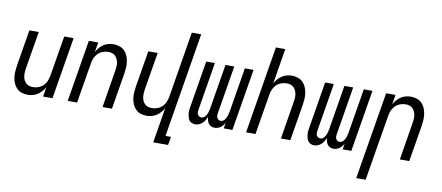

<svg xmlns="http://www.w3.org/2000/svg" viewBox="-79 -1055 3658 1590"><g transform="rotate(10 1750.0 -260.0)"><path d="M172 8Q146 8 121.5 0Q97 -8 80 -25.5Q63 -43 53 -66Q43 -89 39.5 -114.5Q36 -140 38 -166.5Q40 -193 44 -219L94 -520H173L121 -208Q118 -191 117 -174Q116 -157 118 -140.5Q120 -124 126.5 -109Q133 -94 144.5 -83Q156 -72 171.5 -67Q187 -62 204 -62Q227 -62 250.5 -70.5Q274 -79 291.5 -96.5Q309 -114 318 -137Q327 -160 331 -183L387 -520H466L380 0H301L314 -82Q304 -62 289 -45Q274 -28 255 -15.5Q236 -3 214.5 2.5Q193 8 172 8Z M508 0 594 -520H673L659 -438Q670 -458 684.5 -475Q699 -492 718 -504.5Q737 -517 758.5 -522.5Q780 -528 801 -528Q827 -528 851.5 -520Q876 -512 893.5 -494.5Q911 -477 920.5 -454Q930 -431 934 -405.5Q938 -380 936 -353.5Q934 -327 930 -301L880 0H801L852 -312Q855 -329 856.5 -346Q858 -363 855.5 -379.5Q853 -396 846.5 -411Q840 -426 829 -437Q818 -448 802.5 -453Q787 -458 770 -458Q747 -458 723.5 -449.5Q700 -441 682.5 -423.5Q665 -406 655.5 -383Q646 -360 643 -337L587 0Z M1265 215 1314 -82Q1304 -62 1289 -45Q1274 -28 1255 -15.5Q1236 -3 1214.5 2.5Q1193 8 1172 8Q1146 8 1121.5 0Q1097 -8 1080 -25.5Q1063 -43 1053 -66Q1043 -89 1039.5 -114.5Q1036 -140 1038 -166.5Q1040 -193 1044 -219L1094 -520H1173L1121 -208Q1118 -191 1117 -174Q1116 -157 1118 -140.5Q1120 -124 1126.5 -109Q1133 -94 1144.5 -83Q1156 -72 1171.5 -67Q1187 -62 1204 -62Q1227 -62 1250.5 -70.5Q1274 -79 1291.5 -96.5Q1309 -114 1318 -137Q1327 -160 1331 -183L1422 -735H1501L1356 145H1402L1390 215Z M1581 8Q1566 8 1552 2Q1538 -4 1530 -15.5Q1522 -27 1518 -41.5Q1514 -56 1512.5 -71Q1511 -86 1512.5 -101.5Q1514 -117 1517 -132L1581 -520H1654L1588 -120Q1586 -109 1585.5 -98.5Q1585 -88 1589 -78.5Q1593 -69 1601.5 -63Q1610 -57 1621 -57Q1630 -57 1639 -61.5Q1648 -66 1654 -74Q1660 -82 1664.5 -90.5Q1669 -99 1672 -108Q1675 -117 1677 -126Q1679 -135 1681 -144L1743 -520H1817L1751 -120Q1749 -109 1748.5 -98.5Q1748 -88 1752 -78.5Q1756 -69 1764.5 -63Q1773 -57 1783 -57Q1793 -57 1802 -61.5Q1811 -66 1817 -74Q1823 -82 1827.5 -90.5Q1832 -99 1835 -108Q1838 -117 1840 -126Q1842 -135 1844 -144L1906 -520H1979L1893 0H1820L1828 -49Q1822 -37 1813 -26.5Q1804 -16 1793.5 -8Q1783 0 1770 4Q1757 8 1744 8Q1728 8 1714.5 2Q1701 -4 1693 -15.5Q1685 -27 1681 -41Q1677 -55 1675 -70Q1669 -55 1660.5 -41Q1652 -27 1639.5 -15.5Q1627 -4 1612 2Q1597 8 1581 8Z M2008 0 2129 -735H2208L2159 -438Q2170 -458 2184.5 -475Q2199 -492 2218 -504.5Q2237 -517 2258.5 -522.5Q2280 -528 2301 -528Q2327 -528 2351.5 -520Q2376 -512 2393.5 -494.5Q2411 -477 2420.5 -454Q2430 -431 2434 -405.5Q2438 -380 2436 -353.5Q2434 -327 2430 -301L2380 0H2301L2352 -312Q2355 -329 2356.5 -346Q2358 -363 2355.5 -379.5Q2353 -396 2346.5 -411Q2340 -426 2329 -437Q2318 -448 2302.5 -453Q2287 -458 2270 -458Q2247 -458 2223.5 -449.5Q2200 -441 2182.5 -423.5Q2165 -406 2155.5 -383Q2146 -360 2143 -337L2087 0Z M2581 8Q2566 8 2552 2Q2538 -4 2530 -15.5Q2522 -27 2518 -41.5Q2514 -56 2512.5 -71Q2511 -86 2512.5 -101.5Q2514 -117 2517 -132L2581 -520H2654L2588 -120Q2586 -109 2585.5 -98.5Q2585 -88 2589 -78.5Q2593 -69 2601.5 -63Q2610 -57 2621 -57Q2630 -57 2639 -61.5Q2648 -66 2654 -74Q2660 -82 2664.5 -90.5Q2669 -99 2672 -108Q2675 -117 2677 -126Q2679 -135 2681 -144L2743 -520H2817L2751 -120Q2749 -109 2748.5 -98.5Q2748 -88 2752 -78.5Q2756 -69 2764.5 -63Q2773 -57 2783 -57Q2793 -57 2802 -61.5Q2811 -66 2817 -74Q2823 -82 2827.5 -90.5Q2832 -99 2835 -108Q2838 -117 2840 -126Q2842 -135 2844 -144L2906 -520H2979L2893 0H2820L2828 -49Q2822 -37 2813 -26.5Q2804 -16 2793.5 -8Q2783 0 2770 4Q2757 8 2744 8Q2728 8 2714.5 2Q2701 -4 2693 -15.5Q2685 -27 2681 -41Q2677 -55 2675 -70Q2669 -55 2660.5 -41Q2652 -27 2639.5 -15.5Q2627 -4 2612 2Q2597 8 2581 8Z M2972 215 3094 -520H3173L3159 -438Q3170 -458 3184.5 -475Q3199 -492 3218 -504.5Q3237 -517 3258.5 -522.5Q3280 -528 3301 -528Q3327 -528 3351.5 -520Q3376 -512 3393.5 -494.5Q3411 -477 3420.5 -454Q3430 -431 3434 -405.5Q3438 -380 3436 -353.5Q3434 -327 3430 -301L3380 0H3301L3352 -312Q3355 -329 3356.5 -346Q3358 -363 3355.5 -379.5Q3353 -396 3346.5 -411Q3340 -426 3329 -437Q3318 -448 3302.5 -453Q3287 -458 3270 -458Q3247 -458 3223.5 -449.5Q3200 -441 3182.5 -423.5Q3165 -406 3155.5 -383Q3146 -360 3143 -337L3051 215Z"/></g></svg>

Font: Iosevka Fixed
Style: Italic
Weight: 400
Italic angle: -9°
Monospace: yes
Designer: Belleve Invis
Foundry: Belleve Invis
Version: Version 33.2.4